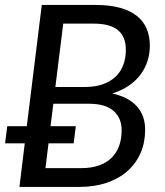

<svg xmlns="http://www.w3.org/2000/svg" viewBox="-24 -736 650 756"><path d="M81.5 -239 140.5 -716.5H353Q408.5 -716.5 448.8 -705.2Q489 -694 515 -673.2Q541 -652.5 553.5 -622.8Q566 -593 566 -556.5Q566 -524.5 556.8 -495.5Q547.5 -466.5 529 -442Q510.5 -417.5 482.8 -398.5Q455 -379.5 418 -368Q482.5 -353.5 515 -317.2Q547.5 -281 547.5 -225Q547.5 -175.5 529.8 -134.2Q512 -93 478.5 -63Q445 -33 396.8 -16.5Q348.5 0 288 0H52.5L73.5 -171.5H-4L4.5 -239ZM194 -393.5H310Q350.5 -393.5 380.8 -404.2Q411 -415 431.2 -434.2Q451.5 -453.5 461.5 -480.5Q471.5 -507.5 471.5 -540Q471.5 -591.5 440.5 -617.2Q409.5 -643 344.5 -643H225ZM186 -327.5 175 -239H274.5L266 -171.5H167L155 -74H295.5Q335.5 -74 365.5 -84.5Q395.5 -95 415.2 -114.5Q435 -134 445 -161.5Q455 -189 455 -223.5Q455 -271 423.2 -299.2Q391.5 -327.5 326.5 -327.5Z"/></svg>

Font: Lato
Style: Italic
Weight: 400
Italic angle: -7°
Designer: Lukasz Dziedzic
Foundry: tyPoland Lukasz Dziedzic
Version: Version 2.007; 2014-02-27